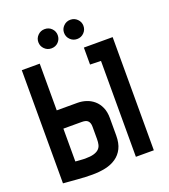

<svg xmlns="http://www.w3.org/2000/svg" viewBox="-158 -992 983 1116"><g transform="rotate(-20 334.0 -434.0)"><path d="M248 -879Q223 -879 205.5 -861.5Q188 -844 188 -820Q188 -795 205.5 -777.5Q223 -760 248 -760Q274 -760 291 -777.5Q308 -795 308 -820Q308 -844 291 -861.5Q274 -879 248 -879ZM407 -879Q382 -879 364.5 -861.5Q347 -844 347 -820Q347 -795 364.5 -777.5Q382 -760 407 -760Q432 -760 449.5 -777.5Q467 -795 467 -820Q467 -844 449.5 -861.5Q432 -879 407 -879ZM426 -595 493 -593V0H604V-700H426ZM281 -411H153V-700H42V0Q42 0 54 1Q66 2 85.5 3.5Q105 5 129 7Q153 9 177 10Q201 11 221 11Q264 11 301.5 3Q339 -5 367.5 -24.5Q396 -44 412 -76Q428 -108 428 -156V-264Q428 -302 415.5 -330Q403 -358 382 -376Q361 -394 335 -402.5Q309 -411 281 -411ZM316 -174Q316 -155 312.5 -140Q309 -125 298 -114Q287 -103 266.5 -97Q246 -91 212 -91Q207 -91 199.5 -91.5Q192 -92 184 -92.5Q176 -93 169 -93.5Q162 -94 157.5 -94.5Q153 -95 153 -95V-298H266Q277 -298 286.5 -296Q296 -294 302.5 -288.5Q309 -283 312.5 -273.5Q316 -264 316 -250Z"/></g></svg>

Font: Advent Pro
Style: Bold
Weight: 700
Designer: VivaRado, Andreas Kalpakidis
Foundry: VivaRado, Andreas Kalpakidis
Version: Version 3.000